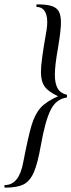

<svg xmlns="http://www.w3.org/2000/svg" viewBox="-44 -745 328 882"><path d="M236 -641Q236 -606 223 -528Q208 -445 208 -402Q208 -362 220.5 -339.5Q233 -317 262 -310Q264 -310 264 -303.5Q264 -297 262 -297Q213 -290 188 -238.5Q163 -187 144 -79Q129 7 111 47.5Q93 88 63.5 102.5Q34 117 -21 117Q-24 117 -24 111Q-24 105 -21 105Q44 105 63 -1Q86 -120 101.5 -171Q117 -222 143 -250.5Q169 -279 223 -303Q179 -323 161.5 -347Q144 -371 144 -414Q144 -439 150 -483Q156 -527 165 -578L170 -607Q173 -627 173 -643Q173 -677 160.5 -695Q148 -713 125 -713Q123 -713 123 -719Q123 -725 125 -725Q168 -725 191.5 -718Q215 -711 225.5 -693.5Q236 -676 236 -641Z"/></svg>

Font: Cormorant Garamond Medium
Style: Italic
Weight: 500
Italic angle: -10°
Designer: Christian Thalmann (Catharsis Fonts)
Foundry: Catharsis Fonts
Version: Version 4.000